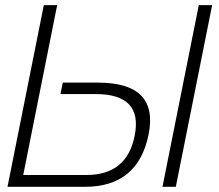

<svg xmlns="http://www.w3.org/2000/svg" viewBox="-20 -718 843 738"><path d="M199.7 -698.2 69.3 -45.4H312.5Q467.8 -45.4 497.6 -196.3Q529.8 -356.4 348.1 -356.4H212.4L221.2 -400.4H356.9Q590.8 -400.4 551.3 -201.7Q510.7 0 306.6 0H8.8L148.4 -698.2ZM604.5 0 744.1 -698.2H795.4L655.8 0Z"/></svg>

Font: Sansation Light
Style: Light Italic
Weight: 300
Designer: Bernd Montag
Version: Version 1.301